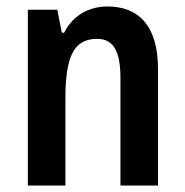

<svg xmlns="http://www.w3.org/2000/svg" viewBox="-20 -573 572 593"><path d="M312 -553C254 -553 205 -525 178 -472H171L157 -543H66V0H182V-268C182 -397 207 -453 280 -453C332 -453 352 -412 352 -332V0H468V-360C468 -490 411 -553 312 -553Z"/></svg>

Font: Noto Sans Arabic Cond SemBd
Style: Regular
Weight: 600
Width: 3
Designer: Monotype Design Team, Nadine Chahine, Nizar Qandah and Khaled Hosny
Foundry: Monotype Imaging Inc.
Version: Version 2.012